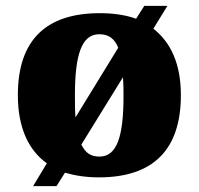

<svg xmlns="http://www.w3.org/2000/svg" viewBox="-20 -596 680 656"><path d="M93 40H173L202 -6C236 4 274 10 318 10C502 10 598 -83 598 -271C598 -377 564 -451 504 -498L552 -576H473L445 -532C409 -545 367 -551 321 -551C137 -551 41 -459 41 -271C41 -162 76 -84 140 -38ZM238 -195C236 -218 236 -244 236 -271C236 -409 259 -479 319 -479C352 -479 371 -464 384 -433ZM320 -61C289 -61 272 -74 258 -102L400 -332C402 -309 402 -288 402 -268C402 -131 380 -61 320 -61Z"/></svg>

Font: UArctic Serif Black
Style: Regular
Weight: 900
Designer: Customization by Puisto advertising & original work Monotype Design Team
Foundry: Monotype Imaging Inc.
Version: Version 2.004